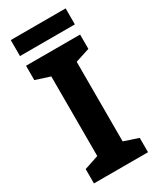

<svg xmlns="http://www.w3.org/2000/svg" viewBox="-218 -940 837 1009"><g transform="rotate(-30 200.5 -435.5)"><path d="M367 -871H34V-774H367ZM364 0V-87L277 -116V-599L364 -627V-714H36V-627L123 -599V-116L36 -87V0Z"/></g></svg>

Font: Noto Sans Canadian Aboriginal
Style: Bold
Weight: 700
Designer: Monotype Design Team, Typotheque's Kevin King
Foundry: Monotype Imaging Inc.
Version: Version 2.004